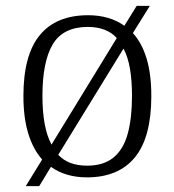

<svg xmlns="http://www.w3.org/2000/svg" viewBox="-20 -596 596 656"><path d="M124 -51Q93 -86 76.5 -140Q60 -194 60 -268Q60 -408 116 -476Q172 -544 281 -544Q354 -544 405 -508L447 -576H492L434 -483Q465 -449 481 -395.5Q497 -342 497 -268Q497 -127 441 -58.5Q385 10 277 10Q241 10 210 1Q179 -8 154 -26L114 40H68ZM278 -30Q334 -30 368 -58Q402 -86 416.5 -139.5Q431 -193 431 -268Q431 -321 424 -361.5Q417 -402 402 -430L179 -67Q197 -48 221.5 -39Q246 -30 278 -30ZM379 -466Q362 -485 337 -494.5Q312 -504 280 -504Q196 -504 160.5 -445Q125 -386 125 -268Q125 -215 132.5 -173.5Q140 -132 156 -102Z"/></svg>

Font: Noto Serif Kannada Light
Style: Regular
Weight: 300
Version: Version 2.003